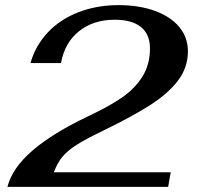

<svg xmlns="http://www.w3.org/2000/svg" viewBox="-20 -729 770 749"><path d="M327 -277Q404 -313 455 -348Q506 -383 535.5 -430Q565 -477 565 -540Q565 -595 530 -623.5Q495 -652 427 -652Q344 -652 288 -607Q232 -562 218 -483H99Q118 -551 166.5 -602.5Q215 -654 286.5 -681.5Q358 -709 442 -709Q523 -709 584.5 -686.5Q646 -664 679.5 -623.5Q713 -583 713 -529Q713 -466 675 -415.5Q637 -365 568 -320.5Q499 -276 386 -221Q315 -187 279 -164Q243 -141 223.5 -117.5Q204 -94 190 -57H646L636 0H9Q28 -74 107 -142Q186 -210 327 -277Z"/></svg>

Font: Fahkwang SemiBold
Style: Italic
Weight: 600
Italic angle: -10°
Version: Version 1.000; ttfautohint (v1.6)